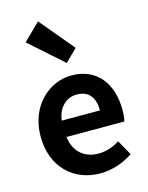

<svg xmlns="http://www.w3.org/2000/svg" viewBox="-136 -1008 853 1105"><g transform="rotate(-15 290.5 -455.0)"><path d="M323 14C392 14 463 -10 518 -48L468 -138C428 -113 388 -99 342 -99C259 -99 199 -147 187 -239H532C536 -252 539 -279 539 -307C539 -461 459 -574 305 -574C172 -574 44 -461 44 -280C44 -95 166 14 323 14ZM185 -337C196 -418 248 -460 307 -460C379 -460 413 -412 413 -337ZM299 -650 371 -721 201 -924 101 -826Z"/></g></svg>

Font: Noto Sans HK
Style: Bold
Weight: 700
Designer: Ryoko NISHIZUKA 西塚涼子 (kana, bopomofo & ideographs); Paul D. Hunt (Latin, Greek & Cyrillic); Sandoll Communications 산돌커뮤니
Foundry: Adobe
Version: Version 2.002;hotconv 1.0.116;makeotfexe 2.5.65601